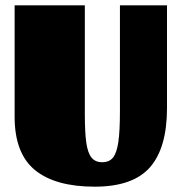

<svg xmlns="http://www.w3.org/2000/svg" viewBox="-20 -680 683 722"><path d="M336 22Q188 22 111.5 -40.5Q35 -103 35 -241V-660H299V-252Q299 -182 304.5 -143.5Q310 -105 324 -87.5Q338 -70 364 -70Q391 -70 405 -87.5Q419 -105 425 -146Q431 -187 431 -263V-660H608V-274Q608 -124 544 -51Q480 22 336 22Z"/></svg>

Font: Sansita Black
Style: Regular
Weight: 900
Designer: Pablo Cosgaya
Foundry: Omnibus-Type
Version: Version 1.006; ttfautohint (v1.5)